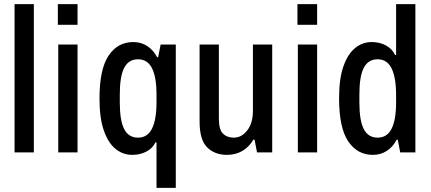

<svg xmlns="http://www.w3.org/2000/svg" viewBox="-20 -743 2103 936"><path d="M51 0V-723H145V0Z M264 0V-526H358V0ZM262 -622V-723H358V-622Z M743 173V-49H738Q724 -20 693.5 -4Q663 12 624 12Q580 12 544 -16.5Q508 -45 486.5 -106Q465 -167 465 -262Q465 -406 509.5 -472Q554 -538 630 -538Q667 -538 697 -519Q727 -500 746 -464H751L763 -526H837V173ZM653 -72Q699 -72 721 -116Q743 -160 743 -245V-282Q743 -367 721 -410.5Q699 -454 653 -454Q607 -454 585.5 -412.5Q564 -371 564 -282V-244Q564 -155 585.5 -113.5Q607 -72 653 -72Z M1087 12Q1027 12 990 -24.5Q953 -61 953 -150V-526H1047V-165Q1047 -111 1067 -91.5Q1087 -72 1120 -72Q1158 -72 1185.5 -107.5Q1213 -143 1213 -203V-526H1307V0H1233L1221 -62H1215Q1194 -26 1161 -7Q1128 12 1087 12Z M1432 0V-526H1526V0ZM1430 -622V-723H1526V-622Z M1798 12Q1722 12 1677.5 -54Q1633 -120 1633 -264Q1633 -360 1654.5 -420.5Q1676 -481 1712 -509.5Q1748 -538 1792 -538Q1831 -538 1861.5 -521.5Q1892 -505 1906 -475H1911V-723H2005V0H1931L1919 -62H1914Q1895 -26 1865 -7Q1835 12 1798 12ZM1821 -72Q1867 -72 1889 -115.5Q1911 -159 1911 -244V-279Q1911 -365 1889 -409.5Q1867 -454 1821 -454Q1775 -454 1753.5 -412.5Q1732 -371 1732 -282V-244Q1732 -155 1753.5 -113.5Q1775 -72 1821 -72Z"/></svg>

Font: Archivo Narrow Medium
Style: Regular
Weight: 500
Designer: Hector Gatti
Foundry: Omnibus-Type
Version: Version 3.002